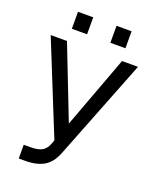

<svg xmlns="http://www.w3.org/2000/svg" viewBox="-152 -764 817 1006"><g transform="rotate(20 256.5 -261.5)"><path d="M500 -512.2 278.8 50.8Q257.3 105 217.8 128.9Q177.7 152.8 112.8 152.8H77.1V76.2H112.8Q158.2 76.2 180.2 63Q202.1 49.8 213.9 17.1L220.2 0L13.2 -512.2H104L261.2 -108.9L411.1 -512.2ZM106 -675.8H190.9V-581.1H106ZM320.8 -675.8H404.8V-581.1H320.8Z"/></g></svg>

Font: D-DIN Exp
Style: Regular
Weight: 400
Width: 7
Designer: Charles Nix
Foundry: Datto Inc.
Version: Version 1.00